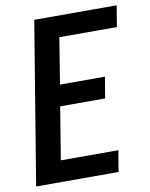

<svg xmlns="http://www.w3.org/2000/svg" viewBox="-83 -797 672 858"><g transform="rotate(-10 253.0 -367.5)"><path d="M11 0 132 -735H506L490 -639H229L195 -430H399L383 -334H179L140 -96H401L385 0Z"/></g></svg>

Font: Iosevka Term Curly Oblique
Style: Bold
Weight: 700
Italic angle: -9°
Designer: Belleve Invis
Foundry: Belleve Invis
Version: Version 32.3.0